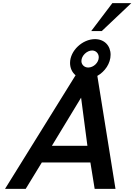

<svg xmlns="http://www.w3.org/2000/svg" viewBox="-20 -1197 852 1217"><path d="M812 -1177H692L558 -1000H625ZM712 0 597 -716C645 -743 681 -795 681 -850C681 -908 641 -949 582 -949C503 -949 424 -876 424 -798C424 -766 437 -738 459 -720L12 0H143L245 -167H553L580 0ZM496 -810C496 -844 531 -877 564 -877C588 -877 606 -858 606 -834C606 -800 573 -769 539 -769C515 -769 496 -787 496 -810ZM534 -273H309L494 -578Z"/></svg>

Font: Perun SemiBold Italic
Style: Regular
Weight: 400
Italic angle: -12°
Foundry: Copyright (c) Stefan Peev, Context Ltd, 2016
Version: Version 1.026